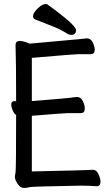

<svg xmlns="http://www.w3.org/2000/svg" viewBox="-20 -906 540 942"><path d="M98.1 16.1Q80.1 16.1 66.7 -3.9Q53.2 -23.9 53.2 -37.1Q53.2 -45.9 56.2 -59.6Q59.1 -73.2 59.1 -341.8Q48.8 -348.1 42 -365Q35.2 -381.8 35.2 -393.1Q35.2 -410.2 53.2 -410.2L59.1 -409.2Q59.1 -612.8 56.2 -684.1Q56.2 -705.1 76.2 -705.1Q95.2 -705.1 126 -691.9L369.1 -713.9Q398.9 -717.8 405.8 -717.8Q425.8 -717.8 435.3 -697.3Q444.8 -676.8 444.8 -663.1Q444.8 -640.1 424.8 -640.1H360.8Q346.2 -640.1 136.2 -622.1V-410.2Q299.8 -422.9 320.8 -425.8Q350.1 -430.2 357.9 -430.2Q377 -430.2 386.5 -409.7Q396 -389.2 396 -374Q396 -351.1 377 -351.1H313Q298.8 -351.1 136.2 -337.9V-64.9Q418 -70.8 436 -73.2Q453.1 -73.2 463.1 -51.5Q473.1 -29.8 473.1 -15.1Q473.1 7.8 454.1 7.8Q421.9 4.9 377 4.9Q132.8 8.8 123.3 12.5Q113.8 16.1 98.1 16.1ZM329.1 -734.9Q323.2 -734.9 313 -738.8Q283.2 -758.8 240.7 -775.9Q198.2 -793 151.9 -811Q142.1 -815.9 142.1 -826.2Q142.1 -836.9 152.1 -850.3Q162.1 -863.8 177 -875Q191.9 -886.2 204.1 -886.2Q212.9 -886.2 215.8 -881.8Q353 -783.2 353 -757.8Q353 -734.9 329.1 -734.9Z"/></svg>

Font: LXGW WenKai Mono GB Screen
Style: Regular
Weight: 400
Monospace: yes
Designer: LXGW / Fontworks Inc.
Foundry: LXGW / Fontworks Inc.
Version: Version 1.510;January 18,2025